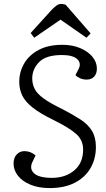

<svg xmlns="http://www.w3.org/2000/svg" viewBox="-20 -943 538 977"><path d="M468 -195Q468 -135 440.5 -87.5Q413 -40 360.5 -13Q308 14 233 14Q177 14 135.5 -3Q94 -20 71.5 -48.5Q49 -77 49 -111Q49 -140 65 -157Q81 -174 104 -174Q136 -174 161 -152L146 -121Q128 -85 153 -61.5Q178 -38 244 -38Q313 -38 358 -76Q403 -114 403 -182Q403 -230 367.5 -261.5Q332 -293 253 -332Q185 -365 147 -395Q109 -425 93.5 -456.5Q78 -488 78 -527Q78 -577 103 -620Q128 -663 177 -689Q226 -715 297 -715Q348 -715 387.5 -698.5Q427 -682 450 -654.5Q473 -627 473 -594Q473 -568 459 -553Q445 -538 421 -538Q403 -538 388 -544.5Q373 -551 364 -561L380 -592Q395 -621 373 -642Q351 -663 295 -663Q214 -663 179 -627Q144 -591 144 -544Q144 -515 156.5 -490.5Q169 -466 202 -442Q235 -418 297 -388Q351 -360 389.5 -335Q428 -310 448 -277Q468 -244 468 -195ZM441 -773 420 -751 288 -843 154 -751 136 -775 244 -894Q258 -908 268.5 -915.5Q279 -923 292 -923Q299 -923 304 -921.5Q309 -920 314 -919Z"/></svg>

Font: Literata 12pt Light
Style: Italic
Weight: 300
Italic angle: -2°
Designer: Latin by Veronika Burian and Jose Scaglione. Greek by Irene Vlachou. Cyrillic by Vera Evstafieva
Foundry: TypeTogether
Version: Version 3.002